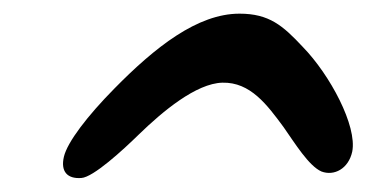

<svg xmlns="http://www.w3.org/2000/svg" viewBox="-20 -680 536 281"><path d="M99 -419.5C116.5 -420.5 160 -460.5 183 -483C218 -517 267 -558 305.5 -559C346.5 -560 371 -526.5 395 -494C411.5 -470.5 432 -437 450.5 -429C469 -422 490 -433 495.5 -458C503 -495.5 463 -570.5 423 -611.5C394 -642.5 374 -660 330.5 -660C269 -660 207 -611 147.5 -550.5C108 -510.5 78.5 -472 73.5 -450.5C68.5 -429 78.5 -418 99 -419.5Z"/></svg>

Font: Gluten
Style: Italic
Weight: 400
Italic angle: -13°
Designer: Tyler Finck
Foundry: Etcetera Type Company
Version: Version 0.920